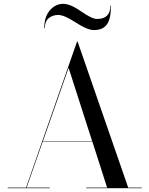

<svg xmlns="http://www.w3.org/2000/svg" viewBox="-20 -982 775 1002"><path d="M284 -904Q255 -904 234.5 -887.5Q214 -871 214 -835H211Q211 -895 240.5 -928.5Q270 -962 310 -962Q347 -962 403.5 -922.5Q460 -883 486 -883Q556 -883 556 -952H559Q559 -883 537.5 -854Q516 -825 470 -825Q436 -825 375.5 -864.5Q315 -904 284 -904ZM20 -3H116L382 -765H385L649 -3H720V0H430V-3H539L462 -243H203L119 -3H240V0H20ZM338 -628 204 -245H461Z"/></svg>

Font: Bodoni* 72
Style: Regular
Weight: 400
Version: Version 1.003